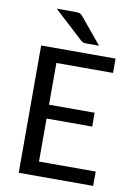

<svg xmlns="http://www.w3.org/2000/svg" viewBox="-92 -894 672 953"><g transform="rotate(10 244.0 -417.5)"><path d="M70.8 0ZM445.8 -641.6V-569.3H160.2V-358.9H390.1V-289.1H160.2V-72.3H446.3L445.8 0H70.8V-641.6ZM207 -835Q222.2 -835 230.5 -832.5Q238.8 -830.1 247.1 -819.3L354 -690.4H292.5Q282.2 -690.4 275.9 -691.7Q269.5 -692.9 262.7 -699.2L115.2 -835Z"/></g></svg>

Font: Carlito
Style: Regular
Weight: 400
Designer: Lukasz Dziedzic
Foundry: tyPoland Lukasz Dziedzic
Version: Version 1.103; Beta1; all basic design good, some composites